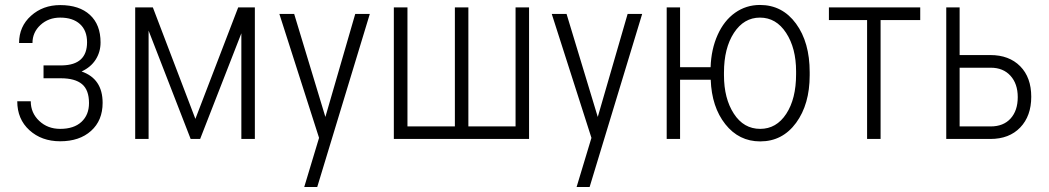

<svg xmlns="http://www.w3.org/2000/svg" viewBox="-20 -558 4212 771"><path d="M329.6 -388.2Q329.6 -435.5 301 -461.4Q272.5 -487.3 221.7 -487.3Q174.8 -487.3 142.6 -457.8Q110.4 -428.2 110.4 -385.3H56.6Q56.6 -451.7 104.5 -494.6Q152.3 -537.6 221.7 -537.6Q298.3 -537.6 341.1 -498.3Q383.8 -459 383.8 -387.7Q383.8 -349.6 364.3 -318.8Q344.7 -288.1 307.6 -271Q392.1 -241.7 392.1 -145Q392.1 -74.2 345.7 -32.5Q299.3 9.3 221.7 9.3Q147 9.3 98.1 -35.2Q49.3 -79.6 49.3 -151.4H103.5Q103.5 -104.5 137.5 -72.5Q171.4 -40.5 221.7 -40.5Q276.9 -40.5 307.1 -68.6Q337.4 -96.7 337.4 -144Q337.4 -196.8 309.3 -220.2Q281.2 -243.7 224.1 -243.7H154.8V-295.4H229.5Q329.6 -297.4 329.6 -388.2Z M764.6 -80.6 936.5 -528.3H1003.4V0H949.2V-424.3L783.7 0H745.6L576.7 -435.1V0H522.9V-528.3H593.8Z M1201.7 192.9ZM1201.7 192.9 1261.2 -4.4 1102.5 -500 1102.1 -502H1104H1160.6H1161.6V-501L1286.6 -88.4L1406.2 -501L1406.7 -502H1407.7H1462.9H1464.8L1464.4 -500L1253.9 192.9Z M1616.2 -528.3V-50.3H1806.6V-528.3H1860.8V-50.3H2050.3V-528.3H2104.5V0H1561.5V-528.3Z M2295.4 192.9ZM2295.4 192.9 2355 -4.4 2196.3 -500 2195.8 -502H2197.8H2254.4H2255.4V-501L2380.4 -88.4L2500 -501L2500.5 -502H2501.5H2556.6H2558.6L2558.1 -500L2347.7 192.9Z M2887.2 -255.9Q2887.2 -162.6 2926.8 -101.6Q2966.3 -40.5 3032.7 -40.5Q3097.7 -40.5 3137.2 -100.8Q3176.8 -161.1 3176.8 -259.8V-271.5Q3176.8 -364.7 3136.7 -426Q3096.7 -487.3 3031.7 -487.3Q2967.3 -487.3 2927.2 -426Q2887.2 -364.7 2887.2 -266.6ZM2710.9 -288.1H2833.5Q2835.9 -360.4 2861.8 -418Q2887.7 -475.6 2931.9 -506.8Q2976.1 -538.1 3031.7 -538.1Q3121.6 -538.1 3176.5 -463.1Q3231.4 -388.2 3231.4 -268.1V-255.9Q3231.4 -139.2 3176.8 -64.7Q3122.1 9.8 3032.7 9.8Q2947.3 9.8 2892.6 -59.3Q2837.9 -128.4 2834 -237.8H2710.9V0H2657.2V-528.3H2710.9Z M3675.3 -477.5H3516.1V0H3461.9V-477.5H3308.6V-528.3H3675.3Z M3833.5 -286.1V-50.3H3958Q4009.3 -50.3 4038.1 -82Q4066.9 -113.8 4066.9 -168Q4066.9 -221.7 4037.6 -253.9Q4008.3 -286.1 3958.5 -286.1ZM3833.5 -336.9H3957Q4032.2 -336.9 4076.7 -292Q4121.1 -247.1 4121.1 -169.4Q4121.1 -92.3 4076.9 -46.1Q4032.7 0 3957 0H3779.8V-528.3H3833.5Z"/></svg>

Font: MAUL Condensed Light
Style: Light
Weight: 300
Designer: MAUL
Version: Version 2.137; 2017; ttfautohint (v1.8.3)